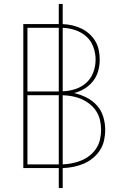

<svg xmlns="http://www.w3.org/2000/svg" viewBox="-20 -858 640 980"><path d="M280 102V0H99V-735H280V-838H300V-735Q325 -734 349 -728.5Q373 -723 395 -712.5Q417 -702 435.5 -685.5Q454 -669 466.5 -648Q479 -627 484 -602.5Q489 -578 489 -554Q489 -554 489 -554Q489 -554 489 -554Q489 -524 481 -495.5Q473 -467 455 -444Q437 -421 411.5 -405.5Q386 -390 358 -383Q390 -376 421 -360.5Q452 -345 474.5 -320Q497 -295 507 -262Q517 -229 517 -196Q517 -196 517 -196Q517 -196 517 -195Q517 -168 511 -141Q505 -114 490 -91Q475 -68 453.5 -50.5Q432 -33 407 -22.5Q382 -12 355 -6.5Q328 -1 300 0V102ZM280 -391V-716H120V-391ZM300 -392Q333 -393 365 -403.5Q397 -414 421 -436Q445 -458 456.5 -489.5Q468 -521 468 -554Q468 -586 456.5 -618Q445 -650 421 -671.5Q397 -693 365 -704Q333 -715 300 -716ZM280 -19V-372H120V-19ZM300 -19Q325 -20 349.5 -25Q374 -30 396.5 -39.5Q419 -49 438.5 -64.5Q458 -80 471.5 -101Q485 -122 490.5 -146.5Q496 -171 496 -196Q496 -220 490.5 -244.5Q485 -269 471.5 -290Q458 -311 438.5 -326.5Q419 -342 396.5 -352Q374 -362 349.5 -366.5Q325 -371 300 -372Z"/></svg>

Font: Iosevka Curly Thin Extended
Style: Regular
Weight: 100
Width: 7
Monospace: yes
Designer: Belleve Invis
Foundry: Belleve Invis
Version: Version 11.1.0; ttfautohint (v1.8.3)